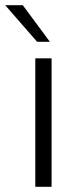

<svg xmlns="http://www.w3.org/2000/svg" viewBox="-58 -717 296 737"><path d="M140 0H77.5V-493H140ZM133.5 -556.5H84.5L-38 -697H29.5Z"/></svg>

Font: Acari Sans Neue
Style: Regular
Weight: 400
Designer: Alfredo Marco Pradil (font), Cristiano Sobral (main changes)
Foundry: Hanken Design Co. (font), Cristiano Sobral (main changes)
Version: Version 2.459;March 19, 2022;FontCreator 14.0.0.2808 64-bit;